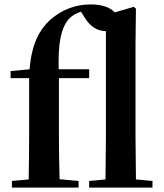

<svg xmlns="http://www.w3.org/2000/svg" viewBox="-20 -850 743 870"><path d="M457 0H671V-30L596 -37L594 -235V-651L596 -811L586 -819L500 -794C477 -819 437 -830 391 -830C325 -830 261 -808 206 -759C161 -716 124 -657 114 -536L28 -528V-496H112V-235C112 -169 111 -103 110 -37L34 -30V0H336V-30L250 -38C248 -104 247 -170 247 -235V-496H384V-536H246C243 -651 255 -720 291 -763C307 -780 325 -790 347 -797L362 -773C391 -724 427 -709 460 -709V-235L458 -37L384 -30V0Z"/></svg>

Font: Source Han Serif CN
Style: Bold
Weight: 700
Designer: Ryoko NISHIZUKA 西塚涼子 (kana & ideographs); Frank Grießhammer (Latin, Greek & Cyrillic); Wenlong ZHANG 张文龙 (bopomofo); San
Foundry: Adobe
Version: Version 2.003;hotconv 1.1.1;makeotfexe 2.6.0